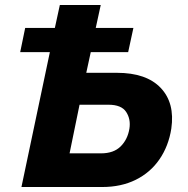

<svg xmlns="http://www.w3.org/2000/svg" viewBox="-20 -750 754 770"><path d="M449 -458Q567 -458 624.5 -397.5Q682 -337 667 -234Q656 -164 619.5 -111Q583 -58 524.5 -29Q466 0 390 0H66L180 -541H61L81 -638H200L220 -730H384L364 -638H515L494 -541H344L326 -458ZM499 -234Q505 -272 486 -301Q467 -330 415 -330H299L259 -135H385Q436 -135 464 -163Q492 -191 499 -234Z"/></svg>

Font: Raleway ExtraBold
Style: Italic
Weight: 800
Italic angle: -12°
Designer: Matt McInerney, Pablo Impallari, Rodrigo Fuenzalida
Foundry: Matt McInerney, Pablo Impallari, Rodrigo Fuenzalida
Version: Version 4.026